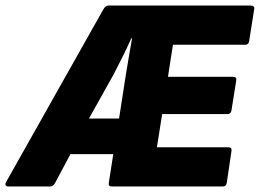

<svg xmlns="http://www.w3.org/2000/svg" viewBox="-53 -675 941 695"><path d="M-23 0Q-30 0 -32.5 -4.5Q-35 -9 -31 -16L321 -641Q329 -655 340 -655H854Q861 -655 865 -651.5Q869 -648 867 -641L849 -527Q847 -513 835 -513H573L555 -397H790Q805 -397 802 -383L785 -276Q783 -262 771 -262H534L515 -142H773Q787 -142 785 -129L768 -14Q766 0 754 0H352Q338 0 341 -14L357 -117H202L147 -14Q140 0 128 0ZM269 -246H378L403 -407Q409 -442 414 -473Q419 -504 425 -536H422Q408 -504 392.5 -473Q377 -442 358 -405Z"/></svg>

Font: Sofia Sans Black
Style: Italic
Weight: 900
Italic angle: -9°
Version: Version 4.100-B